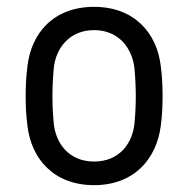

<svg xmlns="http://www.w3.org/2000/svg" viewBox="-20 -530 550 561"><path d="M255 11C371 11 438 -65 450 -164C454 -195 455 -222 455 -249C455 -276 454 -304 450 -335C439 -435 371 -510 255 -510C138 -510 71 -435 60 -335C56 -304 55 -275 55 -248C55 -222 56 -195 60 -164C71 -65 138 11 255 11ZM255 -58C183 -58 143 -109 137 -170C132 -223 132 -274 137 -329C142 -389 183 -442 255 -442C327 -442 367 -389 373 -329C378 -273 378 -223 373 -170C367 -109 327 -58 255 -58Z"/></svg>

Font: Finlandica
Style: Regular
Weight: 400
Designer: Niklas Ekholm, Juho Hiilivirta, Jaakko Suomalainen
Foundry: Helsinki Type Studio
Version: Version 2.000;Glyphs 3.2 (3202)